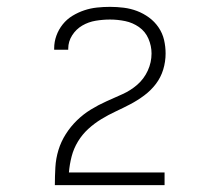

<svg xmlns="http://www.w3.org/2000/svg" viewBox="-20 -863 640 560"><path d="M140 -323V-324Q140 -349 141.5 -375Q143 -401 150.5 -425.5Q158 -450 172 -472Q186 -494 204.5 -512Q223 -530 245 -543.5Q267 -557 290.5 -567.5Q314 -578 337.5 -588.5Q361 -599 380.5 -616Q400 -633 411 -657Q422 -681 422 -707Q422 -729 413 -750Q404 -771 385.5 -784Q367 -797 345 -801.5Q323 -806 301 -806Q280 -806 259 -802.5Q238 -799 220 -788.5Q202 -778 190.5 -760Q179 -742 179 -721V-718H138V-722Q138 -741 144.5 -759Q151 -777 163 -792Q175 -807 191.5 -817Q208 -827 226 -833Q244 -839 263 -841Q282 -843 301 -843Q321 -843 341 -840.5Q361 -838 379.5 -831Q398 -824 414.5 -812Q431 -800 442.5 -783Q454 -766 458.5 -746.5Q463 -727 463 -707Q463 -683 456 -660Q449 -637 434.5 -618Q420 -599 400.5 -584.5Q381 -570 360 -559Q339 -548 317.5 -538Q296 -528 275.5 -515.5Q255 -503 237.5 -487Q220 -471 207.5 -450.5Q195 -430 189 -407Q183 -384 181 -360H460V-323Z"/></svg>

Font: Iosevka Extralight Extended
Style: Regular
Weight: 200
Width: 7
Monospace: yes
Designer: Belleve Invis
Foundry: Belleve Invis
Version: Version 32.5.0; ttfautohint (v1.8.4)